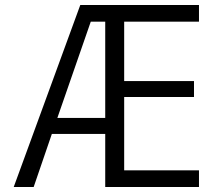

<svg xmlns="http://www.w3.org/2000/svg" viewBox="-20 -750 893 770"><path d="M302 -730H778V-663H478V-425H758V-361H478V-67H778V0H402V-213H188L115 0H35ZM210 -277H402V-663H344Z"/></svg>

Font: Mplus 1p
Style: Regular
Weight: 400
Version: Version 1.061